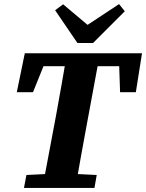

<svg xmlns="http://www.w3.org/2000/svg" viewBox="-20 -917 713 937"><path d="M62 -467 101 -657H673L643 -467H566L560 -645L618 -594H125L212 -643L141 -467ZM97 0 109 -63 250 -70H309L452 -63L441 0ZM187 0 254 -356Q268 -431 281 -506.5Q294 -582 307 -657H468L402 -301Q388 -226 374.5 -150.5Q361 -75 348 0ZM288 -896 439 -769H367L561 -897L589 -862L434 -707H358L249 -867Z"/></svg>

Font: Source Serif 4
Style: Bold Italic
Weight: 700
Italic angle: -12°
Designer: Frank Grießhammer
Foundry: Adobe Systems Incorporated
Version: Version 4.004;hotconv 1.0.116;makeotfexe 2.5.65601